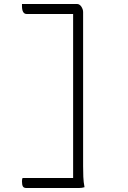

<svg xmlns="http://www.w3.org/2000/svg" viewBox="-20 -780 640 961"><path d="M90 -760H366Q372 -760 377.5 -756.5Q383 -753 387 -747Q391 -741 393.5 -734Q396 -727 396 -720Q396 -624 396 -527.5Q396 -431 396 -334.5Q396 -238 396 -141.5Q396 -45 396 51Q396 79 397 105Q398 131 403 157Q396 159 389.5 160Q383 161 376 161H112Q99 161 94.5 153Q90 145 90 128Q90 124 90.5 119.5Q91 115 93 111H346Q346 9 346 -94Q346 -197 346 -299.5Q346 -402 346 -505Q346 -608 346 -710H113Q102 -710 96 -720Q90 -730 90 -750Q90 -752 90 -755Q90 -758 90 -760Z"/></svg>

Font: Recursive Monospace Casual Light
Style: Regular
Weight: 300
Version: Version 1.047